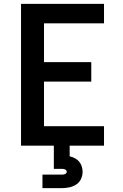

<svg xmlns="http://www.w3.org/2000/svg" viewBox="-20 -755 640 995"><path d="M89 0V-735H519V-634H208V-433H453V-332H208V-101H519V0ZM200 220V150H300Q304 150 308 149.5Q312 149 316 147.5Q320 146 323 142.5Q326 139 326 135Q326 131 323 127.5Q320 124 316 122.5Q312 121 308 120.5Q304 120 300 120H259V0H341V55Q355 58 368 65Q381 72 390 82.5Q399 93 403.5 107Q408 121 408 135Q408 155 399.5 173Q391 191 374.5 201.5Q358 212 338.5 216Q319 220 300 220Z"/></svg>

Font: Iosevka Curly Extended
Style: Bold
Weight: 700
Width: 7
Monospace: yes
Designer: Belleve Invis
Foundry: Belleve Invis
Version: Version 11.1.0; ttfautohint (v1.8.3)